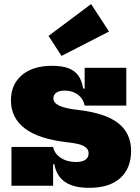

<svg xmlns="http://www.w3.org/2000/svg" viewBox="-20 -892 671 922"><path d="M407.5 10Q357 10 322.5 -2.8Q288 -15.5 267.8 -40.8Q247.5 -66 241 -103.5H218L235 -186.5Q241 -154.5 271.8 -134.2Q302.5 -114 344.5 -114Q374.5 -114 390 -124.8Q405.5 -135.5 405.5 -156Q405.5 -177.5 383.5 -190Q361.5 -202.5 305.5 -208.5Q166.5 -224 99.5 -275Q32.5 -326 32.5 -410.5Q32.5 -486 84.8 -531Q137 -576 230 -576Q276 -576 307.2 -564.8Q338.5 -553.5 356 -529.2Q373.5 -505 379.5 -466.5H402.5L386.5 -385Q380 -418.5 353.5 -437.8Q327 -457 291 -457Q264.5 -457 250.5 -447Q236.5 -437 236.5 -420Q236.5 -398 264.8 -384.5Q293 -371 352 -364.5Q484.5 -349.5 547 -301.2Q609.5 -253 609.5 -167Q609.5 -84 557.8 -37Q506 10 407.5 10ZM35 0V-186.5H235V0ZM386.5 -385V-566.5H586.5V-385ZM417.5 -872.5 503.5 -740.5 275.5 -623.5 213 -719.5Z"/></svg>

Font: Hepta Slab ExtraBold
Style: Regular
Weight: 800
Designer: Michael LaGattuta
Foundry: Michael LaGattuta
Version: Version 1.102